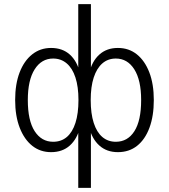

<svg xmlns="http://www.w3.org/2000/svg" viewBox="-20 -725 815 925"><path d="M357 180V-113H366Q352 -56 316.5 -24Q281 8 226 8Q174 8 135.5 -22.5Q97 -53 75 -109.5Q53 -166 53 -243Q53 -320 74.5 -376Q96 -432 135 -463Q174 -494 226 -494Q281 -494 316.5 -462Q352 -430 366 -371H357V-705H418V-371H409Q423 -430 458.5 -462Q494 -494 548 -494Q601 -494 639.5 -463Q678 -432 699.5 -376Q721 -320 721 -243Q721 -166 700 -109.5Q679 -53 640.5 -22.5Q602 8 548 8Q494 8 458.5 -24Q423 -56 409 -113H418V180ZM236 -42Q275 -42 302 -65Q329 -88 343.5 -133Q358 -178 358 -243Q358 -307 343.5 -351.5Q329 -396 301.5 -419.5Q274 -443 236 -443Q180 -443 147 -391Q114 -339 114 -243Q114 -144 147 -93Q180 -42 236 -42ZM538 -42Q595 -42 627.5 -93Q660 -144 660 -243Q660 -339 627 -391Q594 -443 538 -443Q500 -443 473 -419.5Q446 -396 431.5 -351.5Q417 -307 417 -243Q417 -178 431.5 -133Q446 -88 473 -65Q500 -42 538 -42Z"/></svg>

Font: Nunito Sans 12pt Light
Style: Regular
Weight: 300
Designer: Vernon Adams
Foundry: Vernon Adams
Version: Version 3.101;gftools[0.9.27]